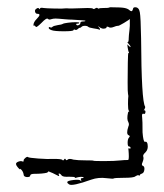

<svg xmlns="http://www.w3.org/2000/svg" viewBox="-20 -752 451 528"><path d="M286 -732Q314 -732 323 -730Q332 -728 336 -724Q342 -719 344 -723Q347 -729 346 -730L350 -732H352Q362 -732 364.5 -718.5Q367 -705 368 -647Q369 -474 379 -459Q380 -456 377 -451Q375 -448 375 -448Q375 -448 377 -449Q380 -448 380 -445Q380 -442 379 -440Q378 -438 375 -439Q372 -440 371 -437.5Q370 -435 371 -428Q372 -421 372 -388Q374 -363 378 -362Q385 -364 386 -354Q388 -341 380 -333Q372 -326 374 -321Q376 -316 372 -306Q368 -297 373 -296Q378 -294 377 -285.5Q376 -277 371 -275Q365 -273 365 -271Q365 -268 361 -270Q358 -271 352 -267Q348 -263 320 -263Q294 -263 292 -261Q291 -260 273 -262Q251 -265 231 -258Q178 -239 170 -245Q165 -248 165 -251Q165 -255 182 -257Q199 -259 202 -255Q203 -253 203.5 -253.5Q204 -254 203 -257Q201 -262 205 -262Q210 -262 210 -264Q210 -265 206 -265.5Q202 -266 196.5 -265Q191 -264 189 -263Q186 -262 186 -264Q186 -266 170 -266Q154 -265 150 -269Q144 -277 141 -274Q141 -273 142 -271Q144 -268 141 -268Q139 -269 125 -276Q112 -282 112 -280Q113 -279 109 -277Q97 -274 75 -274Q63 -274 63 -269Q63 -265 54 -265Q45 -266 45 -272Q44 -281 36 -288Q36 -283 28 -293Q24 -298 24 -301Q24 -305 30.5 -307.5Q37 -310 42 -308Q45 -306 45 -311Q45 -314 50 -318Q55 -322 57 -320Q59 -318 85.5 -316Q112 -314 128 -315Q150 -315 152 -312Q153 -309 156 -313Q159 -318 161 -313Q162 -310 166 -313Q170 -317 182 -313Q194 -311 215 -311Q237 -311 237 -310Q238 -309 266.5 -309Q295 -309 313 -311Q321 -312 332 -312Q335 -312 334 -330Q334 -335 333.5 -337.5Q333 -340 333 -342Q333 -344 333.5 -344Q334 -344 335 -344Q339 -342 339 -345Q339 -349 335 -349Q331 -349 331 -359.5Q331 -370 335 -374Q339 -378 334 -380Q326 -383 333 -404Q336 -410 333 -416Q328 -424 332 -442Q333 -446 334 -445Q335 -445 335 -445Q336 -446 334 -448Q332 -451 332 -466Q332 -481 333 -488Q333 -489 332.5 -491Q332 -493 332 -494Q331 -498 331 -525.5Q331 -553 331.5 -579.5Q332 -606 333 -606Q336 -606 334 -609Q333 -610 331 -622Q330 -629 330.5 -629.5Q331 -630 334 -626Q339 -621 339 -623Q339 -626 334 -631Q329 -636 331 -636Q334 -636 334 -647Q334 -650 334.5 -655.5Q335 -661 336 -669Q337 -677 337 -681V-700Q336 -698 321 -689Q306 -680 304 -681Q300 -681 293 -678Q283 -674 278 -678Q273 -680 273 -677Q273 -675 270 -674Q261 -671 253 -678Q250 -680 249.5 -680Q249 -680 251 -678Q257 -672 254 -670Q254 -670 252 -671Q250 -672 237 -674Q225 -676 223 -678Q220 -681 213.5 -681Q207 -681 204 -678Q201 -675 201 -676Q199 -676 196 -674Q190 -668 187 -670Q183 -672 182 -669Q181 -666 155.5 -666Q130 -666 122 -669Q114 -672 114 -675Q114 -679 118 -677Q121 -675 124 -678Q127 -681 139 -683Q149 -684 154 -687Q156 -688 167 -689.5Q178 -691 187.5 -691Q197 -691 198 -690Q198 -687 193 -687Q188 -687 190 -684Q192 -681 196.5 -683Q201 -685 201 -689Q201 -693 209 -693Q215 -693 215 -695Q214 -696 178 -698Q170 -698 159.5 -699Q149 -700 142 -700.5Q135 -701 133 -701Q126 -701 120 -699Q115 -697 112 -700Q108 -704 94 -689Q79 -674 78 -679Q75 -682 75 -682Q72 -680 72 -683Q72 -691 81 -700Q95 -714 83 -714Q78 -714 76.5 -719.5Q75 -725 80 -728Q85 -732 88 -728Q90 -725 90 -728Q90 -732 100 -730Q107 -729 131 -728.5Q155 -728 160 -729H166Q168 -728 221 -730Q234 -730 236 -728Q238 -726 242 -729Q247 -732 249 -729Q251 -728 252 -728Q252 -730 264 -730Q278 -730 280 -731L282 -732Q284 -732 286 -732Z"/></svg>

Font: Strokes
Style: Regular
Weight: 400
Version: Version 1.0